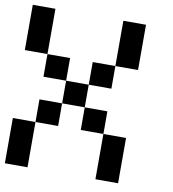

<svg xmlns="http://www.w3.org/2000/svg" viewBox="-86 -853 838 928"><g transform="rotate(10 333.5 -389.0)"><path d="M111.1 -555.6H0V-777.8H111.1ZM555.6 -555.6H444.4V-777.8H555.6ZM111.1 0H0V-222.2H111.1ZM555.6 0H444.4V-222.2H555.6ZM333.3 -333.3H222.2V-444.4H333.3ZM222.2 -444.4H111.1V-555.6H222.2ZM444.4 -444.4H333.3V-555.6H444.4ZM222.2 -222.2H111.1V-333.3H222.2ZM444.4 -222.2H333.3V-333.3H444.4Z"/></g></svg>

Font: Pixeloid Sans
Style: Regular
Weight: 400
Designer: GGBotNet
Foundry: GGBotNet
Version: 0.5